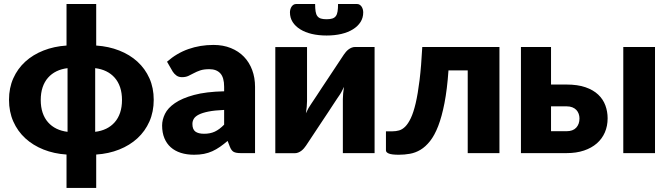

<svg xmlns="http://www.w3.org/2000/svg" viewBox="-20 -748 3272 938"><path d="M445 -104Q474.5 -107.5 498.8 -119.2Q523 -131 540.2 -150.5Q557.5 -170 566.8 -197.5Q576 -225 576 -259.5Q576 -294 566.8 -321.5Q557.5 -349 540.2 -368.5Q523 -388 498.8 -399.8Q474.5 -411.5 445 -415ZM310 -415Q280.5 -411.5 256.2 -399.8Q232 -388 214.8 -368.5Q197.5 -349 188.2 -321.5Q179 -294 179 -259.5Q179 -225 188.2 -197.5Q197.5 -170 214.8 -150.5Q232 -131 256.2 -119.2Q280.5 -107.5 310 -104ZM450 -525.5Q511 -521.5 562.5 -501.2Q614 -481 651.5 -446.8Q689 -412.5 710 -365.5Q731 -318.5 731 -260.5Q731 -202 710 -154.5Q689 -107 651.5 -72.5Q614 -38 562.5 -17.5Q511 3 450 7V170H305V7Q244 3 192.5 -17.5Q141 -38 103.5 -72.5Q66 -107 45 -154.5Q24 -202 24 -260.5Q24 -318.5 45 -365.5Q66 -412.5 103.5 -446.8Q141 -481 192.5 -501.2Q244 -521.5 305 -525.5V-728.5H450Z M1075 -211Q1028.5 -209 998.5 -203Q968.5 -197 951 -188Q933.5 -179 926.8 -167.5Q920 -156 920 -142.5Q920 -116 934.5 -105.2Q949 -94.5 977 -94.5Q1007 -94.5 1029.5 -105Q1052 -115.5 1075 -139ZM796 -446.5Q843 -488 900.2 -508.2Q957.5 -528.5 1023 -528.5Q1070 -528.5 1107.8 -513.2Q1145.5 -498 1171.8 -470.8Q1198 -443.5 1212 -406Q1226 -368.5 1226 -324V0H1155Q1133 0 1121.8 -6Q1110.5 -12 1103 -31L1092 -59.5Q1072.5 -43 1054.5 -30.5Q1036.5 -18 1017.2 -9.2Q998 -0.5 976.2 3.8Q954.5 8 928 8Q892.5 8 863.5 -1.2Q834.5 -10.5 814.2 -28.5Q794 -46.5 783 -73.2Q772 -100 772 -135Q772 -163 786 -191.8Q800 -220.5 834.5 -244.2Q869 -268 927.5 -284Q986 -300 1075 -302V-324Q1075 -369.5 1056.2 -389.8Q1037.5 -410 1003 -410Q975.5 -410 958 -404Q940.5 -398 926.8 -390.5Q913 -383 900 -377Q887 -371 869 -371Q853 -371 842 -379Q831 -387 824 -398Z M1810 -518.5V0H1655V-264Q1655 -277 1656.5 -292.2Q1658 -307.5 1660.5 -323.5Q1648.5 -296.5 1635 -278Q1634 -277 1626.8 -266Q1619.5 -255 1608.2 -237.8Q1597 -220.5 1582.8 -199Q1568.5 -177.5 1553.5 -155Q1518.5 -102.5 1475 -36.5Q1470.5 -30 1464.8 -23.2Q1459 -16.5 1452 -11.2Q1445 -6 1437 -2.8Q1429 0.5 1420 0.5H1325V-518H1480V-254Q1480 -241.5 1478.5 -226Q1477 -210.5 1474.5 -194.5Q1486.5 -221.5 1500 -240Q1500.5 -241 1508 -252Q1515.5 -263 1526.8 -280.2Q1538 -297.5 1552.2 -319Q1566.5 -340.5 1581.5 -363Q1616.5 -415.5 1660 -481.5Q1664.5 -488 1670.2 -494.8Q1676 -501.5 1683 -506.8Q1690 -512 1698 -515.2Q1706 -518.5 1715 -518.5ZM1575.5 -654Q1592.5 -654 1603.5 -657.5Q1614.5 -661 1620.8 -669.5Q1627 -678 1629.2 -692.2Q1631.5 -706.5 1631.5 -728.5H1723.5Q1731.5 -728.5 1737.2 -724.8Q1743 -721 1746.8 -715.2Q1750.5 -709.5 1752.5 -702.2Q1754.5 -695 1754.5 -687.5Q1754.5 -661 1741.2 -640.2Q1728 -619.5 1704.2 -604.8Q1680.5 -590 1647.8 -582.2Q1615 -574.5 1575.5 -574.5Q1536 -574.5 1503.2 -582.2Q1470.5 -590 1446.8 -604.8Q1423 -619.5 1409.8 -640.2Q1396.5 -661 1396.5 -687.5Q1396.5 -695 1398.5 -702.2Q1400.5 -709.5 1404.2 -715.2Q1408 -721 1413.8 -724.8Q1419.5 -728.5 1427.5 -728.5H1519.5Q1519.5 -706.5 1521.8 -692.2Q1524 -678 1530.2 -669.5Q1536.5 -661 1547.2 -657.5Q1558 -654 1575.5 -654Z M2420 0H2265V-404H2171Q2164.5 -311 2151.5 -244.5Q2138.5 -178 2120.8 -132.2Q2103 -86.5 2081 -58.8Q2059 -31 2034.2 -16.2Q2009.5 -1.5 1982.8 3.2Q1956 8 1928.5 8Q1894 8 1879.8 2.2Q1865.5 -3.5 1865.5 -13.5V-106.5H1898Q1914 -106.5 1929.5 -110.8Q1945 -115 1959.5 -129.2Q1974 -143.5 1987 -170.8Q2000 -198 2010.8 -243.8Q2021.5 -289.5 2029.8 -356.8Q2038 -424 2043 -518.5H2420Z M2748 -107Q2779 -107 2795 -124.2Q2811 -141.5 2811 -169.5Q2811 -181 2807.2 -191.8Q2803.5 -202.5 2795.8 -210.8Q2788 -219 2776 -223.8Q2764 -228.5 2748 -228.5H2672V-107ZM2747.5 -335Q2802 -335 2840.2 -321.8Q2878.5 -308.5 2902.5 -285.8Q2926.5 -263 2937.5 -233Q2948.5 -203 2948.5 -170Q2948.5 -132.5 2935 -101.2Q2921.5 -70 2895.8 -47.5Q2870 -25 2832.8 -12.5Q2795.5 0 2748.5 0H2525V-518.5H2672V-335ZM3180 -518.5V0H3025V-518.5Z"/></svg>

Font: Lato ExtraBold
Style: Regular
Weight: 800
Designer: Lukasz Dziedzic with Adam Twardoch and Botio Nikoltchev
Foundry: tyPoland Lukasz Dziedzic
Version: Version 2.015; 2015-08-06; http://www.latofonts.com/